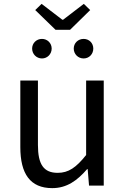

<svg xmlns="http://www.w3.org/2000/svg" viewBox="-20 -959 647 992"><path d="M250 13C325 13 379 -26 430 -85H433L440 0H516V-543H425V-158C373 -93 334 -66 278 -66C206 -66 176 -109 176 -210V-543H85V-199C85 -61 136 13 250 13ZM195 -939 162 -907 267 -805H342L446 -907L413 -939L306 -857H302ZM197 -657C225 -657 247 -680 247 -708C247 -736 225 -758 197 -758C168 -758 146 -736 146 -708C146 -680 168 -657 197 -657ZM412 -657C441 -657 462 -680 462 -708C462 -736 441 -758 412 -758C383 -758 361 -736 361 -708C361 -680 383 -657 412 -657Z"/></svg>

Font: Source Han Sans KR Regular
Style: Regular
Weight: 400
Designer: Ryoko NISHIZUKA (kana & ideographs); Paul D. Hunt (Latin, Greek & Cyrillic); Wenlong ZHANG (bopomofo); Sandoll Communica
Foundry: Adobe Systems Incorporated
Version: Version 1.004;PS 1.004;hotconv 1.0.82;makeotf.lib2.5.63406